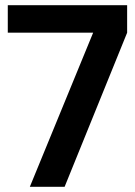

<svg xmlns="http://www.w3.org/2000/svg" viewBox="-20 -720 520 740"><path d="M339 -594H10V-700H470V-594L229 0H95Z"/></svg>

Font: PT Root UI Bold
Style: Regular
Weight: 700
Designer: Vitaly Kuzmin
Foundry: ParaType Ltd.
Version: Version 2.000G